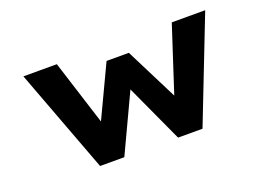

<svg xmlns="http://www.w3.org/2000/svg" viewBox="-84 -727 1258 923"><g transform="rotate(-20 545.5 -265.5)"><path d="M291 0 92 -531H263L377 -172L356 -174L493 -464H607L753 -174L734 -172L851 -531H1022L815 0H690L519 -372L592 -377L415 0Z"/></g></svg>

Font: Lexend Zetta
Style: Bold
Weight: 700
Designer: Bonnie Shaver-Troup, Thomas Jockin
Foundry: Lexend
Version: Version 1.007